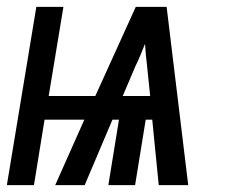

<svg xmlns="http://www.w3.org/2000/svg" viewBox="-36 -540 656 560"><path d="M-16 0 70 -520H149L106 -260H242L360 -520H450L513 0H427L408 -191H389L358 0H280L311 -191H292L211 0H125L210 -191H94L63 0ZM402 -260 393 -347Q391 -363 389.5 -379Q388 -395 387 -412Q380 -395 373.5 -379Q367 -363 359 -347L322 -260Z"/></svg>

Font: Iosevka Extended Oblique
Style: Regular
Weight: 400
Width: 7
Italic angle: -9°
Monospace: yes
Designer: Belleve Invis
Foundry: Belleve Invis
Version: Version 32.0.1; ttfautohint (v1.8.4)